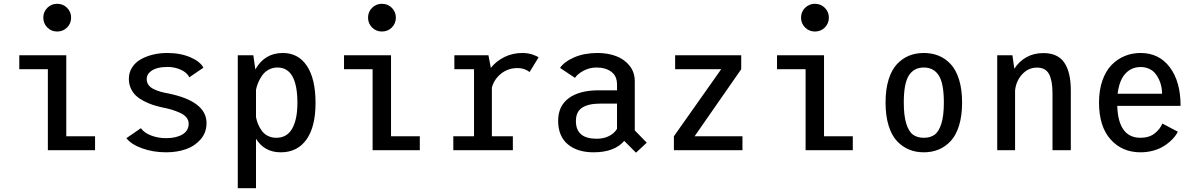

<svg xmlns="http://www.w3.org/2000/svg" viewBox="-20 -791 6310 1011"><path d="M281 -625Q250.5 -625 229.2 -646.2Q208 -667.5 208 -698Q208 -728.5 229.2 -749.8Q250.5 -771 281 -771Q312 -771 333.2 -749.8Q354.5 -728.5 354.5 -698Q354.5 -667.5 333.2 -646.2Q312 -625 281 -625ZM329 -73.5H480.5V0H232V-426.5H81.5V-500H329Z M854.5 11Q786.5 11 728.8 -9.8Q671 -30.5 645.5 -63.5L722 -116Q738.5 -92 775 -77.8Q811.5 -63.5 855 -63.5Q907.5 -63.5 940.5 -83Q973.5 -102.5 973.5 -140Q973.5 -158 961.5 -172.8Q949.5 -187.5 927.5 -197.2Q905.5 -207 884 -213.5Q862.5 -220 834 -225.5Q806.5 -231.5 784 -239Q761.5 -246.5 737.2 -259Q713 -271.5 696.5 -286.8Q680 -302 669.2 -325Q658.5 -348 658.5 -375.5Q658.5 -409.5 676 -436.5Q693.5 -463.5 722.8 -479.5Q752 -495.5 787 -503.8Q822 -512 860.5 -512Q930.5 -512 982.8 -489.2Q1035 -466.5 1051 -434.5L977 -384Q965 -409 932.2 -423.8Q899.5 -438.5 862 -438.5Q833.5 -438.5 809.8 -432.5Q786 -426.5 769.2 -411.5Q752.5 -396.5 752.5 -374.5Q752.5 -357 762.2 -343.5Q772 -330 790 -321.5Q808 -313 826.2 -307.8Q844.5 -302.5 868.5 -298.5Q1067.5 -257 1067.5 -143Q1067.5 -93 1036.5 -57.2Q1005.5 -21.5 958.5 -5.2Q911.5 11 854.5 11Z M1232 -500H1314L1324.5 -425.5Q1373.5 -512 1469.5 -512Q1551 -512 1596.2 -443.8Q1641.5 -375.5 1641.5 -249Q1641.5 -123 1593.5 -56Q1545.5 11 1458.5 11Q1372 11 1328 -60.5V200H1232ZM1441 -435.5Q1415.5 -435.5 1394.5 -424Q1373.5 -412.5 1360.5 -393.8Q1347.5 -375 1339.8 -356.5Q1332 -338 1328 -318.5V-174.5Q1331.5 -155.5 1338.5 -138.2Q1345.5 -121 1357.5 -103.8Q1369.5 -86.5 1389.5 -76Q1409.5 -65.5 1435 -65.5Q1491 -65.5 1518.5 -113.8Q1546 -162 1546 -249Q1546 -435.5 1441 -435.5Z M1991 -625Q1960.5 -625 1939.2 -646.2Q1918 -667.5 1918 -698Q1918 -728.5 1939.2 -749.8Q1960.5 -771 1991 -771Q2022 -771 2043.2 -749.8Q2064.5 -728.5 2064.5 -698Q2064.5 -667.5 2043.2 -646.2Q2022 -625 1991 -625ZM2039 -73.5H2190.5V0H1942V-426.5H1791.5V-500H2039Z M2570 -73.5H2680.5V0H2367V-73.5H2476V-426.5H2372.5V-500H2552L2564.5 -433.5Q2593.5 -470 2636.8 -491Q2680 -512 2730 -512Q2759.5 -512 2783.2 -504Q2807 -496 2816 -489L2768.5 -411.5Q2761.5 -418.5 2744.2 -425.5Q2727 -432.5 2705 -432.5Q2656 -432.5 2619.5 -404Q2583 -375.5 2570 -330.5Z M3329 13 3267 -49Q3215 11 3105.5 11Q3020 11 2969.5 -31.5Q2919 -74 2919 -155Q2919 -233 2975 -274.2Q3031 -315.5 3133.5 -315.5H3229V-346Q3229 -391 3198.8 -413.2Q3168.5 -435.5 3121 -435.5Q3085 -435.5 3053.5 -419Q3022 -402.5 3007.5 -381L2929 -433.5Q2950.5 -466 3003.5 -489Q3056.5 -512 3126.5 -512Q3180.5 -512 3224.2 -495.5Q3268 -479 3295.2 -444.8Q3322.5 -410.5 3322.5 -363V-104.5L3385.5 -39.5ZM3121.5 -60.5Q3159.5 -60.5 3187.2 -74.8Q3215 -89 3229 -112.5V-245.5H3142Q3077.5 -245.5 3045 -223.8Q3012.5 -202 3012.5 -153.5Q3012.5 -60.5 3121.5 -60.5Z M3637.5 -73.5H3889.5V0H3528.5V-73.5L3777.5 -426.5H3535V-500H3883V-426.5Z M4271 -625Q4240.5 -625 4219.2 -646.2Q4198 -667.5 4198 -698Q4198 -728.5 4219.2 -749.8Q4240.5 -771 4271 -771Q4302 -771 4323.2 -749.8Q4344.5 -728.5 4344.5 -698Q4344.5 -667.5 4323.2 -646.2Q4302 -625 4271 -625ZM4319 -73.5H4470.5V0H4222V-426.5H4071.5V-500H4319Z M4922.2 -3.5Q4887 11 4844.5 11Q4802 11 4766.8 -3.5Q4731.5 -18 4703.2 -48Q4675 -78 4659 -129.8Q4643 -181.5 4643 -251Q4643 -320.5 4659 -372Q4675 -423.5 4703.2 -453.5Q4731.5 -483.5 4766.8 -497.8Q4802 -512 4844.5 -512Q4887 -512 4922.2 -497.8Q4957.5 -483.5 4985.8 -453.5Q5014 -423.5 5030 -372Q5046 -320.5 5046 -251Q5046 -181.5 5030 -129.8Q5014 -78 4985.8 -48Q4957.5 -18 4922.2 -3.5ZM4950 -251Q4950 -352 4923.2 -393.8Q4896.5 -435.5 4844.5 -435.5Q4792.5 -435.5 4765.8 -393.8Q4739 -352 4739 -251Q4739 -181.5 4752.2 -139.5Q4765.5 -97.5 4788 -81.5Q4810.5 -65.5 4844.5 -65.5Q4878.5 -65.5 4901 -81.5Q4923.5 -97.5 4936.8 -139.5Q4950 -181.5 4950 -251Z M5231 0V-500H5311L5321 -429Q5345.5 -467.5 5384.5 -489.5Q5423.5 -511.5 5474 -511.5Q5550 -511.5 5584.2 -461.2Q5618.5 -411 5618.5 -314.5V0H5522V-301Q5522 -366 5504 -400.5Q5486 -435 5440.5 -435Q5395 -435 5362.8 -400.2Q5330.5 -365.5 5325 -315V0Z M6182 -97.5Q6175.5 -84.5 6165 -71Q6154.5 -57.5 6137 -42.5Q6119.5 -27.5 6098.2 -15.8Q6077 -4 6047.5 3.5Q6018 11 5985.5 11Q5888.5 11 5827.8 -57Q5767 -125 5767 -251.5Q5767 -315.5 5784.5 -366Q5802 -416.5 5832.2 -448Q5862.5 -479.5 5901.8 -495.8Q5941 -512 5986 -512Q6083 -512 6139.8 -436.8Q6196.5 -361.5 6196.5 -233.5H5863Q5868.5 -65.5 5985.5 -65.5Q6031 -65.5 6060 -88.5Q6089 -111.5 6100.5 -140.5ZM5986.5 -438Q5937.5 -438 5905.5 -403Q5873.5 -368 5865 -297.5H6099Q6099 -317 6095 -336.2Q6091 -355.5 6082.2 -374Q6073.5 -392.5 6061 -406.8Q6048.5 -421 6029.2 -429.5Q6010 -438 5986.5 -438Z"/></svg>

Font: League Mono Narrow
Style: Regular
Weight: 400
Width: 3
Designer: Tyler Finck
Foundry: The League of Moveable Type / Tyler Finck
Version: Version 2.210